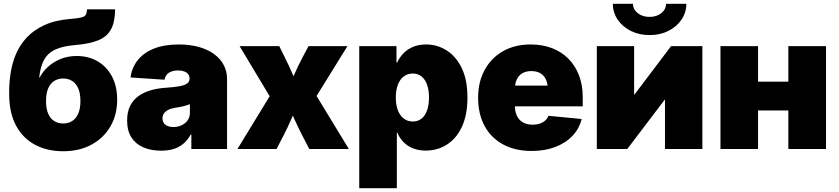

<svg xmlns="http://www.w3.org/2000/svg" viewBox="-20 -776 4369 1000"><path d="M308.6 11.7Q225.6 11.7 162.1 -22.2Q98.6 -56.2 63.2 -122.6Q27.8 -189 27.8 -286.1V-300.8Q27.8 -346.7 35.4 -396.2Q43 -445.8 62.5 -492.9Q82 -540 118.4 -579.6Q154.8 -619.1 211.4 -645.3Q268.1 -671.4 350.1 -677.7Q387.7 -680.7 405 -685.5Q422.4 -690.4 427.5 -700.4Q432.6 -710.4 433.1 -727.5H579.6Q579.1 -662.1 558.3 -623.5Q537.6 -585 492.4 -566.4Q447.3 -547.9 373 -541.5Q311 -536.6 271.2 -519.3Q231.4 -502 210.9 -466.6Q190.4 -431.2 184.1 -372.6H187Q201.2 -401.4 228.8 -427Q256.3 -452.6 294.7 -468.5Q333 -484.4 379.9 -484.4Q440.9 -484.4 488.3 -456.8Q535.6 -429.2 563 -378.2Q590.3 -327.1 590.3 -256.8Q590.3 -177.7 554.9 -117.2Q519.5 -56.6 456.3 -22.5Q393.1 11.7 308.6 11.7ZM309.1 -132.8Q335.9 -132.8 356.2 -145.8Q376.5 -158.7 387.7 -184.8Q398.9 -210.9 398.9 -250Q398.9 -289.1 387.7 -315.2Q376.5 -341.3 356.2 -354.2Q335.9 -367.2 309.1 -367.2Q282.2 -367.2 262 -354.2Q241.7 -341.3 230.7 -315.2Q219.7 -289.1 219.7 -250Q219.7 -210.9 230.7 -184.8Q241.7 -158.7 262 -145.8Q282.2 -132.8 309.1 -132.8Z M819.3 8.8Q767.1 8.8 727.1 -8.3Q687 -25.4 664.6 -60.1Q642.1 -94.7 642.1 -147.9Q642.1 -192.4 657.2 -223.4Q672.4 -254.4 699.7 -274.4Q727.1 -294.4 763.2 -305.2Q799.3 -315.9 841.8 -318.8Q887.2 -321.8 914.8 -326.9Q942.4 -332 954.8 -341.3Q967.3 -350.6 967.3 -365.7V-367.7Q967.3 -380.9 959.7 -390.1Q952.1 -399.4 938.7 -404.3Q925.3 -409.2 906.7 -409.2Q888.2 -409.2 873.3 -403.8Q858.4 -398.4 849.1 -387.7Q839.8 -377 836.9 -360.8L659.7 -372.6Q666.5 -422.9 696.3 -461.4Q726.1 -500 780 -522.2Q834 -544.4 911.1 -544.4Q969.7 -544.4 1016.4 -531.2Q1063 -518.1 1095.7 -493.9Q1128.4 -469.7 1145.5 -436.8Q1162.6 -403.8 1162.6 -364.3V0H976.6V-75.7H973.6Q956.5 -44.9 933.8 -26.4Q911.1 -7.8 882.6 0.5Q854 8.8 819.3 8.8ZM882.8 -114.3Q904.8 -114.3 924.6 -123Q944.3 -131.8 956.8 -148.7Q969.2 -165.5 969.2 -189.9V-233.4Q961.4 -230.5 952.9 -227.8Q944.3 -225.1 934.6 -222.7Q924.8 -220.2 914.1 -218.3Q903.3 -216.3 891.1 -214.4Q869.1 -210.9 854.7 -203.1Q840.3 -195.3 833.3 -184.3Q826.2 -173.3 826.2 -159.7Q826.2 -145 833.5 -134.8Q840.8 -124.5 853.5 -119.4Q866.2 -114.3 882.8 -114.3Z M1216.8 0 1422.4 -336.9 1420.9 -213.9 1228 -535.6H1434.6L1464.8 -474.1Q1485.4 -433.6 1502.9 -392.3Q1520.5 -351.1 1537.6 -311.5H1478Q1496.6 -350.6 1514.6 -392.1Q1532.7 -433.6 1554.2 -474.1L1586.9 -535.6H1789.6L1590.3 -213.9L1591.8 -336.9L1796.9 0H1590.8L1553.2 -72.8Q1532.2 -113.3 1513.7 -155Q1495.1 -196.8 1477.1 -235.8H1532.2Q1514.6 -196.8 1496.8 -155Q1479 -113.3 1458 -72.8L1420.4 0Z M1851.1 204.1V-535.6H2044.9V-450.7H2048.8Q2061 -477.5 2081.8 -498.8Q2102.5 -520 2131.8 -532.2Q2161.1 -544.4 2199.2 -544.4Q2256.8 -544.4 2305.9 -513.7Q2355 -482.9 2384.8 -421.6Q2414.6 -360.4 2414.6 -268.1Q2414.6 -177.7 2386 -116.2Q2357.4 -54.7 2308.1 -23.2Q2258.8 8.3 2197.3 8.3Q2160.6 8.3 2131.3 -3.4Q2102.1 -15.1 2081.5 -36.1Q2061 -57.1 2049.3 -85.4H2046.9V204.1ZM2129.9 -143.1Q2156.7 -143.1 2175.5 -158Q2194.3 -172.9 2204.3 -201.2Q2214.4 -229.5 2214.4 -268.1Q2214.4 -306.6 2204.3 -334.7Q2194.3 -362.8 2175.5 -377.9Q2156.7 -393.1 2129.9 -393.1Q2103 -393.1 2083 -377.9Q2063 -362.8 2052.2 -334.7Q2041.5 -306.6 2041.5 -268.1Q2041.5 -229.5 2052.2 -201.7Q2063 -173.8 2083 -158.4Q2103 -143.1 2129.9 -143.1Z M2749 10.3Q2664.1 10.3 2601.1 -23.4Q2538.1 -57.1 2504.2 -119.4Q2470.2 -181.6 2470.2 -267.1Q2470.2 -349.6 2504.4 -412.1Q2538.6 -474.6 2600.1 -509.5Q2661.6 -544.4 2744.1 -544.4Q2805.7 -544.4 2855.5 -525.1Q2905.3 -505.9 2940.9 -469.7Q2976.6 -433.6 2995.8 -383.1Q3015.1 -332.5 3015.1 -269.5V-222.2H2529.8V-330.1H2924.3L2833.5 -308.6Q2833.5 -339.8 2823.5 -361.6Q2813.5 -383.3 2794.4 -394.5Q2775.4 -405.8 2747.6 -405.8Q2719.7 -405.8 2700.4 -394.5Q2681.2 -383.3 2671.4 -361.6Q2661.6 -339.8 2661.6 -308.6V-228Q2661.6 -194.3 2672.9 -171.6Q2684.1 -148.9 2705.1 -137.7Q2726.1 -126.5 2753.9 -126.5Q2774.4 -126.5 2791 -132.1Q2807.6 -137.7 2819.3 -147.9Q2831.1 -158.2 2836.4 -172.9L3009.3 -156.2Q2997.1 -106 2961.7 -68.6Q2926.3 -31.2 2872.1 -10.5Q2817.9 10.3 2749 10.3Z M3638.2 0H3443.4V-255.9H3441.4L3247.1 0H3088.4V-535.6H3282.7V-283.7H3284.7L3475.1 -535.6H3638.2ZM3363.3 -593.3Q3308.6 -593.3 3265.4 -615Q3222.2 -636.7 3197 -673.8Q3171.9 -710.9 3171.9 -756.3H3276.9Q3276.9 -727.1 3301.5 -707.5Q3326.2 -688 3363.3 -688Q3399.9 -688 3424.3 -707.5Q3448.7 -727.1 3448.7 -756.3H3554.7Q3554.7 -710.9 3529.5 -673.8Q3504.4 -636.7 3461.2 -615Q3418 -593.3 3363.3 -593.3Z M4144 -350.6V-200.7H3870.6V-350.6ZM3928.2 -535.6V0H3732.4V-535.6ZM4282.2 -535.6V0H4085.9V-535.6Z"/></svg>

Font: Inter 20pt Black
Style: Regular
Weight: 900
Version: Version 4.001;git-66647c0bb